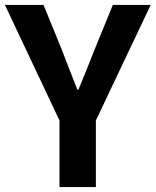

<svg xmlns="http://www.w3.org/2000/svg" viewBox="-26 -761 633 781"><path d="M216 0H364V-271L587 -741H433L359 -560C338 -505 316 -453 293 -396H289C266 -453 246 -505 225 -560L151 -741H-6L216 -271Z"/></svg>

Font: Noto Sans HK
Style: Bold
Weight: 700
Designer: Ryoko NISHIZUKA 西塚涼子 (kana, bopomofo & ideographs); Paul D. Hunt (Latin, Greek & Cyrillic); Sandoll Communications 산돌커뮤니
Foundry: Adobe
Version: Version 2.002;hotconv 1.0.116;makeotfexe 2.5.65601